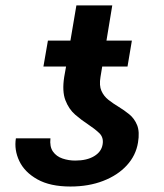

<svg xmlns="http://www.w3.org/2000/svg" viewBox="-20 -678 604 708"><path d="M358.4 -145.5Q362.8 -171.4 345.7 -187.5Q328.6 -203.6 304.2 -219.7Q280.8 -234.9 257.3 -255.1Q233.9 -275.4 221.2 -308.3Q208.5 -341.3 216.8 -394.5L223.6 -432.6H140.1L156.7 -528.3H239.7L261.7 -658.2H394L372.6 -528.3H466.3L450.2 -432.6H356.9L350.6 -394.5Q345.2 -362.8 354 -343Q362.8 -323.2 379.9 -309.8Q397 -296.4 416.5 -284.7Q437.5 -272 456.5 -256.6Q475.6 -241.2 485.6 -216.6Q495.6 -191.9 488.8 -151.9Q481 -104.5 447.5 -68.1Q414.1 -31.7 360.6 -11Q307.1 9.8 239.7 9.8Q165 9.8 117.9 -16.6Q70.8 -43 51.3 -84Q31.7 -125 38.6 -168H166Q162.6 -137.2 175.3 -119.1Q188 -101.1 210.4 -93.5Q232.9 -85.9 257.3 -85.9Q300.3 -85.9 327.1 -102.1Q354 -118.2 358.4 -145.5Z"/></svg>

Font: Inter Semi Bold
Style: Italic
Weight: 600
Italic angle: -9.39999°
Designer: Rasmus Andersson
Foundry: rsms
Version: Version 4.000;git-3c8e0fc